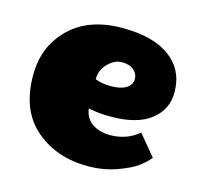

<svg xmlns="http://www.w3.org/2000/svg" viewBox="-80 -574 702 671"><g transform="rotate(15 271.5 -239.0)"><path d="M291 10Q178 10 101.5 -55.5Q25 -121 25 -248Q25 -328 64 -384Q135 -488 284 -488Q398 -488 458 -442.5Q518 -397 518 -317Q518 -255 468.5 -216.5Q419 -178 324 -178Q285 -178 254 -184L243 -186Q248 -150 274.5 -132.5Q301 -115 338 -115Q399 -115 442 -152L504 -77Q488 -58 466 -41.5Q444 -25 396 -7.5Q348 10 291 10ZM240 -291Q262 -281 297.5 -281Q333 -281 352.5 -293.5Q372 -306 372 -326Q372 -346 356.5 -359Q341 -372 314 -372Q287 -372 263.5 -348Q240 -324 240 -291Z"/></g></svg>

Font: Wendy One
Style: Regular
Weight: 400
Designer: Alejandro Inler
Foundry: Alejandro Inler
Version: 1.001